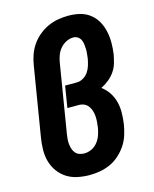

<svg xmlns="http://www.w3.org/2000/svg" viewBox="-113 -819 726 904"><g transform="rotate(-15 250.0 -367.5)"><path d="M211 8Q182 8 153 2Q124 -4 100.5 -19Q77 -34 60.5 -57Q44 -80 36.5 -107Q29 -134 29.5 -164Q30 -194 35 -223L90 -558Q94 -584 102.5 -608.5Q111 -633 126 -655Q141 -677 162 -694.5Q183 -712 207 -723Q231 -734 256.5 -738.5Q282 -743 307 -743Q336 -743 363 -736.5Q390 -730 411.5 -713.5Q433 -697 446 -674Q459 -651 465 -624Q471 -597 471 -568.5Q471 -540 467 -512Q463 -491 457 -470Q451 -449 438 -430.5Q425 -412 407.5 -398Q390 -384 370 -374Q391 -359 405.5 -337Q420 -315 426.5 -289.5Q433 -264 432.5 -236Q432 -208 428 -181Q424 -156 416 -130.5Q408 -105 393 -82.5Q378 -60 357.5 -41.5Q337 -23 312.5 -12Q288 -1 262 3.5Q236 8 211 8ZM213 -97Q232 -97 249.5 -105.5Q267 -114 279 -129.5Q291 -145 297 -162.5Q303 -180 306 -198Q308 -212 309 -226Q310 -240 309 -253.5Q308 -267 304 -279.5Q300 -292 292.5 -302.5Q285 -313 273 -318.5Q261 -324 247 -324H191L208 -429H265Q281 -429 296.5 -438Q312 -447 321.5 -461Q331 -475 336 -491.5Q341 -508 344 -524Q345 -536 346.5 -548Q348 -560 347.5 -571.5Q347 -583 345.5 -594.5Q344 -606 339 -616Q334 -626 324.5 -632Q315 -638 303 -638Q286 -638 269 -629.5Q252 -621 240 -607Q228 -593 221.5 -576Q215 -559 212 -541L157 -206Q155 -194 154 -181.5Q153 -169 154.5 -157Q156 -145 159.5 -134Q163 -123 170.5 -114Q178 -105 189.5 -101Q201 -97 213 -97Z"/></g></svg>

Font: Iosevka Curly Slab XBdObl
Style: Regular
Weight: 800
Italic angle: -9°
Monospace: yes
Designer: Belleve Invis
Foundry: Belleve Invis
Version: Version 11.1.0; ttfautohint (v1.8.3)